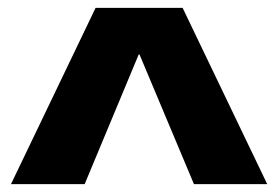

<svg xmlns="http://www.w3.org/2000/svg" viewBox="-20 -750 710 490"><path d="M8 -280 224 -730H446L662 -280H475L336 -611H334L196 -280Z"/></svg>

Font: M PLUS 1 ExtraBold
Style: Regular
Weight: 800
Designer: Coji Morishita
Foundry: UNDERFOREST DESIGN
Version: Version 1.001